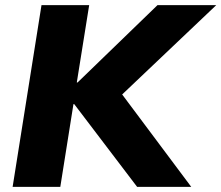

<svg xmlns="http://www.w3.org/2000/svg" viewBox="-20 -725 859 745"><path d="M29 0 141 -705H326L278 -405H281L591 -705H819L423 -329L417 -408L722 0H512L268 -321H265L214 0Z"/></svg>

Font: Nunito Sans 11pt Black
Style: Italic
Weight: 900
Italic angle: -9°
Version: Version 3.101;gftools[0.9.27]